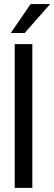

<svg xmlns="http://www.w3.org/2000/svg" viewBox="-20 -915 264 935"><path d="M224.2 -895.2H129L32.6 -754.3H100ZM51.6 -700V0H137.5V-700Z"/></svg>

Font: Overused Grotesk Light
Style: Regular
Weight: 300
Designer: RandomMaerks
Version: Version 0.005